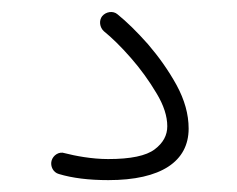

<svg xmlns="http://www.w3.org/2000/svg" viewBox="-20 -38 395 320"><path d="M150.4 -11.2C144.5 -3.9 146 7.8 153.3 14.2C166.5 24.9 181.6 39.6 198.2 58.6C214.4 77.1 228.5 96.7 240.7 117.2C252.9 137.2 258.8 155.8 258.8 172.4C258.8 187.5 252 200.2 237.8 210.9C223.6 221.7 197.8 227.1 160.2 227.1C132.8 227.1 105 221.7 87.9 217.3C78.6 213.9 68.4 220.7 65.9 230C63.5 239.3 68.8 249.5 78.1 252C100.6 258.8 127.9 262.2 160.6 262.2C248.5 262.2 294.4 231 294.4 176.3C294.4 152.3 287.6 128.4 274.4 104C260.7 79.1 244.6 56.6 226.6 35.6C208 14.6 190.9 -2 175.8 -14.2C168.5 -20.5 156.7 -18.6 150.4 -11.2Z"/></svg>

Font: Mikhak ExtraLight
Style: Regular
Weight: 200
Designer: Amin Abedi
Version: Version 3.2